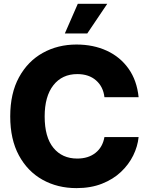

<svg xmlns="http://www.w3.org/2000/svg" viewBox="-20 -969 772 999"><path d="M377.9 9.8Q279.3 9.8 201.4 -33.7Q123.5 -77.1 78.4 -160.4Q33.2 -243.7 33.2 -363.3Q33.2 -483.4 78.9 -566.9Q124.5 -650.4 202.6 -693.8Q280.8 -737.3 377.9 -737.3Q465.8 -737.3 535.6 -705.1Q605.5 -672.9 648.9 -611.6Q692.4 -550.3 701.2 -463.4H523.4Q517.1 -518.1 479.7 -550.8Q442.4 -583.5 382.3 -583.5Q303.2 -583.5 257.8 -525.6Q212.4 -467.8 212.4 -363.3Q212.4 -254.9 258.1 -199.5Q303.7 -144 381.8 -144Q439.5 -144 476.8 -173.6Q514.2 -203.1 523.4 -255.9H701.2Q696.3 -207 673.1 -159.9Q649.9 -112.8 609.4 -74.5Q568.8 -36.1 510.7 -13.2Q452.6 9.8 377.9 9.8ZM317.4 -794.9 384.8 -949.2H538.1L434.1 -794.9Z"/></svg>

Font: Inter Tight ExtraBold
Style: Regular
Weight: 800
Designer: Rasmus Andersson
Foundry: rsms
Version: Version 3.004; ttfautohint (v1.8.4.7-5d5b)